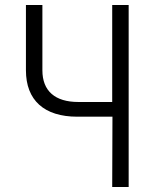

<svg xmlns="http://www.w3.org/2000/svg" viewBox="-20 -750 640 770"><path d="M430 0H496V-730H430V-341H294C201 -341 150 -385 150 -468V-730H84V-468C84 -348 157 -282 290 -282H431Z"/></svg>

Font: JetBrains Mono ExtraLight
Style: Regular
Weight: 240
Monospace: yes
Designer: Philipp Nurullin, Konstantin Bulenkov
Foundry: JetBrains
Version: Version 2.305